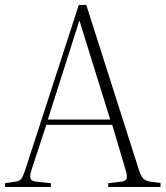

<svg xmlns="http://www.w3.org/2000/svg" viewBox="-26 -743 658 763"><path d="M-6 0V-15L34 -21Q51 -23 58 -31.5Q65 -40 74 -67L287 -723H317L525 -71Q533 -45 542.5 -34.5Q552 -24 573 -21L612 -16V0H404V-15L455 -21Q475 -23 477.5 -34.5Q480 -46 473 -68L420 -247H158L99 -67Q92 -47 95 -35Q98 -23 119 -21L176 -15V0ZM164 -268H412L290 -660H289Z"/></svg>

Font: Literata 60pt ExtraLight
Style: Regular
Weight: 250
Designer: Latin by Veronika Burian and Jose Scaglione. Greek by Irene Vlachou. Cyrillic by Vera Evstafieva.
Foundry: TypeTogether
Version: Version 3.103;gftools[0.9.29]